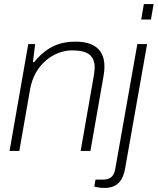

<svg xmlns="http://www.w3.org/2000/svg" viewBox="-20 -743 776 945"><path d="M675 -647H723L736 -723H688ZM27 0H75L128 -303C150 -431 251 -495 333 -495C398 -495 446 -480 446 -410C446 -400 444 -386 442 -372L377 0H425L490 -371C493 -387 494 -402 494 -416C494 -504 436 -538 352 -538C284 -538 215 -520 148 -437H142L153 -526H119ZM495 182C563 182 587 138 596 85L704 -526H656L547 90C541 124 522 141 489 141H450L444 175C456 179 476 182 495 182Z"/></svg>

Font: Archivo Thin
Style: Italic
Weight: 100
Italic angle: -10°
Designer: Hector Gatti
Foundry: Omnibus-Type
Version: Version 2.001